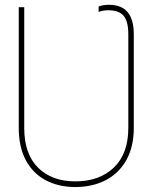

<svg xmlns="http://www.w3.org/2000/svg" viewBox="-20 -757 627 789"><path d="M289.6 11.7Q219.2 11.2 167 -16.8Q114.7 -44.9 85.9 -99.1Q57.1 -153.3 57.1 -231.4V-727.5H79.6V-231.4Q79.6 -124 136.5 -67.9Q193.4 -11.7 289.6 -11.7Q388.7 -11.7 448 -68.6Q507.3 -125.5 507.3 -231.4V-616.2Q507.3 -668.5 488.3 -691.7Q469.2 -714.8 425.3 -714.8Q414.6 -714.8 405.5 -713.4Q396.5 -711.9 385.3 -708V-730.5Q396 -734.4 406.2 -735.8Q416.5 -737.3 427.2 -737.3Q479.5 -737.3 504.6 -707Q529.8 -676.8 529.8 -616.2V-231.4Q529.8 -154.8 499.8 -100.3Q469.7 -45.9 415.8 -17.3Q361.8 11.2 289.6 11.7Z"/></svg>

Font: Inter 16pt Thin
Style: Regular
Weight: 250
Version: Version 4.001;git-66647c0bb